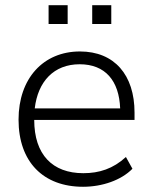

<svg xmlns="http://www.w3.org/2000/svg" viewBox="-20 -707 583 735"><path d="M298 8C371 8 444 -17 487 -61L462 -106C413 -61 360 -44 299 -44C181 -44 111 -115 111 -248H495V-276C495 -420 418 -510 286 -510C146 -510 51 -407 51 -249C51 -87 146 8 298 8ZM333 -615H406V-687H333ZM166 -615H239V-687H166ZM113 -292C125 -395 186 -461 285 -461C383 -461 436 -398 440 -292Z"/></svg>

Font: Poppy and Pepper Light
Style: Regular
Weight: 300
Designer: Thy Ha
Foundry: Thy Ha
Version: Version 0.001;Glyphs 3.2 (3227)